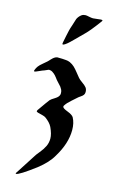

<svg xmlns="http://www.w3.org/2000/svg" viewBox="-117 -701 497 843"><g transform="rotate(15 131.0 -279.0)"><path d="M197.3 -650.4Q202.1 -650.4 215.8 -652.3Q229.5 -654.3 233.4 -654.3Q240.2 -654.3 240.2 -651.4L238.3 -647.5Q200.2 -595.7 180.7 -577.1Q175.8 -572.3 165 -561.5Q154.3 -550.8 145.5 -542Q136.7 -533.2 127 -523.9Q117.2 -514.6 109.9 -509.8Q102.5 -504.9 99.6 -504.9Q96.7 -504.9 96.7 -508.8Q96.7 -512.7 97.7 -515.6Q100.6 -529.3 103.5 -544.4Q106.4 -559.6 109.4 -571.3Q112.3 -583 117.2 -596.7Q119.1 -601.6 122.1 -612.3Q125 -623 127 -627.9Q128.9 -632.8 133.8 -639.2Q138.7 -645.5 145.5 -650.4Q153.3 -655.3 163.1 -655.3Q168 -655.3 179.2 -652.8Q190.4 -650.4 197.3 -650.4ZM7.8 -364.3Q11.7 -375 17.6 -382.8Q23.4 -390.6 36.6 -401.4Q49.8 -412.1 53.7 -416Q56.6 -418.9 64 -426.8Q71.3 -434.6 76.7 -438.5Q82 -442.4 89.8 -444.3H93.8Q136.7 -444.3 148.4 -438.5Q161.1 -432.6 169.9 -424.3Q178.7 -416 189.5 -402.3Q200.2 -388.7 206.1 -381.8Q211.9 -375 224.6 -366.2Q237.3 -357.4 243.7 -349.6Q250 -341.8 250 -329.1Q250 -321.3 246.1 -315.9Q242.2 -310.5 233.9 -305.2Q225.6 -299.8 221.7 -295.9Q216.8 -291 199.2 -275.9Q181.6 -260.7 173.8 -248Q171.9 -246.1 171.9 -242.2Q171.9 -235.4 194.8 -226.6Q217.8 -217.8 223.6 -208Q236.3 -184.6 236.3 -152.3Q236.3 -91.8 196.3 -26.4Q176.8 8.8 131.8 43.9Q61.5 96.7 47.9 96.7Q45.9 96.7 45.9 94.7Q45.9 92.8 49.8 87.9Q54.7 81.1 106.4 0Q109.4 -5.9 123.5 -22.9Q137.7 -40 145.5 -56.2Q153.3 -72.3 153.3 -91.8Q153.3 -112.3 139.6 -141.6Q130.9 -159.2 108.4 -175.8Q103.5 -179.7 91.8 -182.6Q80.1 -185.5 72.3 -187.5Q64.5 -189.5 64.5 -193.4Q64.5 -194.3 66.4 -198.2Q100.6 -247.1 106.4 -253.9Q110.4 -258.8 127.4 -269Q144.5 -279.3 146.5 -292V-297.9Q146.5 -305.7 143.1 -312.5Q139.6 -319.3 136.2 -323.7Q132.8 -328.1 125.5 -335.4Q118.2 -342.8 114.3 -347.7Q112.3 -350.6 107.4 -356.9Q102.5 -363.3 100.1 -365.7Q97.7 -368.2 93.3 -372.1Q88.9 -376 84.5 -378.4Q80.1 -380.9 74.2 -381.8Q70.3 -382.8 66.4 -381.3Q62.5 -379.9 57.6 -377.4Q52.7 -375 49.8 -374Q44.9 -373 29.3 -365.7Q13.7 -358.4 9.8 -358.4Q6.8 -358.4 6.8 -361.3L7.8 -362.3Q7.8 -363.3 7.8 -364.3Z"/></g></svg>

Font: Isabella
Style: Medium
Weight: 500
Designer: John Stracke
Version: Version 001.202